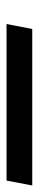

<svg xmlns="http://www.w3.org/2000/svg" viewBox="196 -160 116 569"><g transform="rotate(-90 253.5 125.0)"><path d="M452.6 163.1 467.3 86.9H3.4L-11.2 163.1Z"/></g></svg>

Font: Fantasque Sans Mono
Style: RegItalic
Weight: 400
Italic angle: -11°
Monospace: yes
Designer: Jany Belluz
Version: Version 1.6.3